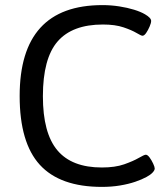

<svg xmlns="http://www.w3.org/2000/svg" viewBox="-20 -726 659 752"><path d="M379 6Q215 6 136 -80.5Q57 -167 57 -350Q57 -706 381 -706Q415 -706 447 -701Q479 -696 505 -688Q531 -680 548 -670Q572 -656 572 -644Q572 -636 566 -622Q560 -608 552.5 -597Q545 -586 538 -586Q533 -586 514.5 -597Q496 -608 463.5 -619Q431 -630 383 -630Q263 -630 205.5 -563.5Q148 -497 148 -349Q148 -205 204.5 -137.5Q261 -70 379 -70Q431 -70 466.5 -82.5Q502 -95 523.5 -107.5Q545 -120 551 -120Q558 -120 566 -109Q574 -98 580 -85Q586 -72 586 -66Q586 -59 577.5 -50Q569 -41 554 -33Q536 -23 509.5 -14Q483 -5 450 0.5Q417 6 379 6Z"/></svg>

Font: Asap
Style: Regular
Weight: 400
Designer: Pablo Cosgaya
Foundry: Omnibus-Type
Version: Version 3.001